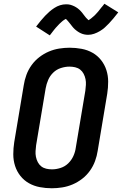

<svg xmlns="http://www.w3.org/2000/svg" viewBox="-20 -998 652 1026"><path d="M257 8Q224 8 192.5 2Q161 -4 134.5 -19Q108 -34 89 -58Q70 -82 60.5 -111.5Q51 -141 51 -173.5Q51 -206 56 -238L107 -543Q111 -570 121 -597.5Q131 -625 148.5 -649.5Q166 -674 190 -692.5Q214 -711 241 -722.5Q268 -734 296.5 -738.5Q325 -743 352 -743Q385 -743 416.5 -737Q448 -731 474.5 -716Q501 -701 520 -677Q539 -653 548.5 -623.5Q558 -594 558 -561.5Q558 -529 553 -497L502 -192Q498 -165 488 -137.5Q478 -110 460.5 -85.5Q443 -61 419 -42.5Q395 -24 368 -12.5Q341 -1 312.5 3.5Q284 8 257 8ZM258 -93Q280 -93 303.5 -100.5Q327 -108 344.5 -125Q362 -142 372 -164Q382 -186 385 -209L436 -513Q438 -529 439 -544.5Q440 -560 437 -575Q434 -590 427 -603.5Q420 -617 408.5 -626Q397 -635 382 -638.5Q367 -642 351 -642Q329 -642 305.5 -634.5Q282 -627 264.5 -610Q247 -593 237.5 -571Q228 -549 224 -526L173 -222Q171 -206 170 -190.5Q169 -175 172 -160Q175 -145 182 -131.5Q189 -118 200.5 -109Q212 -100 227 -96.5Q242 -93 258 -93ZM246 -809 173 -856Q186 -873 198 -887.5Q210 -902 221.5 -914Q233 -926 244.5 -936Q256 -946 270.5 -955.5Q285 -965 301 -970Q317 -975 333 -975Q339 -975 345 -974.5Q351 -974 356 -972.5Q361 -971 366.5 -969Q372 -967 377 -964.5Q382 -962 386 -959.5Q390 -957 395 -953.5Q400 -950 404 -946Q408 -942 412 -938Q416 -934 419 -930Q422 -926 425 -922Q428 -918 432 -913Q436 -908 439.5 -903.5Q443 -899 446.5 -896.5Q450 -894 452 -890Q454 -891 458.5 -893.5Q463 -896 467.5 -900Q472 -904 475 -906.5Q478 -909 481 -911.5Q484 -914 487 -917Q490 -920 493 -923.5Q496 -927 499.5 -930.5Q503 -934 506.5 -938.5Q510 -943 513.5 -947.5Q517 -952 521 -957Q525 -962 529.5 -967Q534 -972 538 -978L612 -932Q598 -914 586 -899.5Q574 -885 562.5 -873Q551 -861 540 -851Q529 -841 514 -832Q499 -823 483 -817.5Q467 -812 451 -812Q446 -812 441 -812.5Q436 -813 431 -814Q426 -815 421.5 -816.5Q417 -818 412.5 -820Q408 -822 403.5 -824.5Q399 -827 395.5 -829.5Q392 -832 388 -835Q384 -838 380 -841.5Q376 -845 373 -848.5Q370 -852 367 -855.5Q364 -859 361.5 -862.5Q359 -866 356.5 -869Q354 -872 350 -877Q346 -882 343 -885.5Q340 -889 336.5 -892.5Q333 -896 332 -897Q330 -896 325.5 -893.5Q321 -891 316.5 -887.5Q312 -884 309 -881Q306 -878 303 -875.5Q300 -873 297 -870Q294 -867 291 -863.5Q288 -860 284.5 -856.5Q281 -853 277.5 -849Q274 -845 270.5 -840.5Q267 -836 263 -831Q259 -826 255 -820.5Q251 -815 246 -809Z"/></svg>

Font: Iosevka SS04 Extended
Style: Bold Italic
Weight: 700
Width: 7
Italic angle: -9°
Monospace: yes
Designer: Belleve Invis
Foundry: Belleve Invis
Version: Version 19.0.0; ttfautohint (v1.8.4)